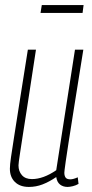

<svg xmlns="http://www.w3.org/2000/svg" viewBox="-20 -728 364 758"><path d="M94 10Q59 10 39 -9.5Q19 -29 19 -62Q19 -77 23.5 -108Q28 -139 36.5 -193Q45 -247 58 -330Q71 -413 90 -532H122Q103 -407 90.5 -326Q78 -245 70.5 -197.5Q63 -150 59.5 -126Q56 -102 54.5 -91.5Q53 -81 53 -75Q53 -52 66.5 -36.5Q80 -21 106 -21Q151 -21 202 -56L276 -532H309Q287 -395 273 -307Q259 -219 251 -167.5Q243 -116 239.5 -91Q236 -66 235 -57.5Q234 -49 234 -46Q234 -34 239 -27Q244 -20 258 -20Q269 -20 287 -28L290 -2Q280 4 267.5 7Q255 10 247 10Q229 10 217 0.5Q205 -9 202 -29Q174 -10 148 0Q122 10 94 10ZM140 -677 145 -708H310L306 -677Z"/></svg>

Font: Georama Condensed ExtraLight
Style: Italic
Weight: 200
Width: 3
Italic angle: -9°
Designer: Jean-Baptiste Levee
Foundry: Production Type
Version: Version 1.000